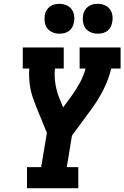

<svg xmlns="http://www.w3.org/2000/svg" viewBox="-20 -983 650 1003"><path d="M121 0V-110H195L225 -289L168 -428Q159 -451 151 -474.5Q143 -498 138.5 -522.5Q134 -547 132.5 -573Q131 -599 133 -625H99V-735H313V-625H267Q263 -584 269.5 -544.5Q276 -505 290 -470L310 -422L354 -482Q378 -515 397.5 -551Q417 -587 427 -625H396V-735H610V-625H561Q548 -570 521.5 -517Q495 -464 460 -416L356 -275L329 -110H389V0ZM490 -807Q472 -807 455 -814Q438 -821 427.5 -834.5Q417 -848 414 -866.5Q411 -885 414 -904Q416 -917 423 -929Q430 -941 441 -949Q452 -957 465 -960Q478 -963 490 -963Q509 -963 526 -956Q543 -949 553.5 -935.5Q564 -922 567 -903.5Q570 -885 566 -866Q564 -853 557.5 -841Q551 -829 540 -821Q529 -813 516 -810Q503 -807 490 -807ZM290 -807Q272 -807 255 -814Q238 -821 227.5 -834.5Q217 -848 214 -866.5Q211 -885 214 -904Q216 -917 223 -929Q230 -941 241 -949Q252 -957 265 -960Q278 -963 290 -963Q309 -963 326 -956Q343 -949 353.5 -935.5Q364 -922 367 -903.5Q370 -885 366 -866Q364 -853 357.5 -841Q351 -829 340 -821Q329 -813 316 -810Q303 -807 290 -807Z"/></svg>

Font: Iosevka Curly Slab XBdEx
Style: Italic
Weight: 800
Width: 7
Italic angle: -9°
Monospace: yes
Designer: Belleve Invis
Foundry: Belleve Invis
Version: Version 11.1.0; ttfautohint (v1.8.3)